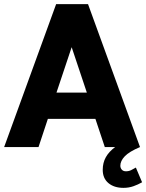

<svg xmlns="http://www.w3.org/2000/svg" viewBox="-20 -710 706 927"><path d="M0 0 251 -690H405L656 0H486L428 -174L513 -136H139L221 -166L166 0ZM230 -195 181 -263H471L422 -195L303 -551H349ZM476 110Q476 76 491 49Q506 22 536 0H656Q604 22 582.5 44.5Q561 67 561 90Q561 101 568 109Q575 117 588 117Q602 117 613 111.5Q624 106 636 99L666 170Q647 181 624.5 189Q602 197 576 197Q531 197 503.5 174Q476 151 476 110Z"/></svg>

Font: Radio Canada
Style: Regular
Weight: 400
Designer: Charles Daoud, Etienne Aubert Bonn, Alexandre Saumier Demers, Jacques Le Bailly
Foundry: Radio-Canada
Version: Version 2.104;gftools[0.9.28.dev5+ged2979d]